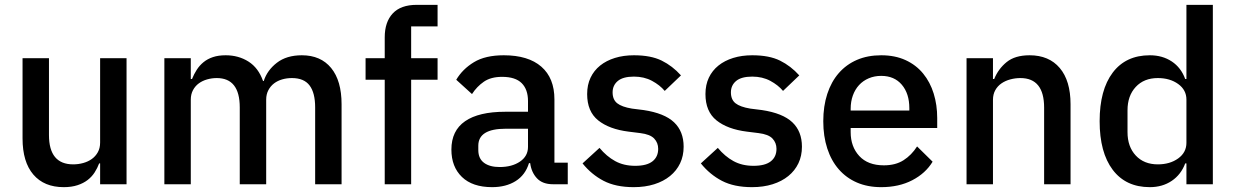

<svg xmlns="http://www.w3.org/2000/svg" viewBox="-20 -760 5101 792"><path d="M393 -86H389Q382 -67 370.5 -49Q359 -31 341.5 -17.5Q324 -4 299.5 4Q275 12 243 12Q162 12 117.5 -40Q73 -92 73 -189V-520H182V-203Q182 -82 282 -82Q303 -82 323 -87.5Q343 -93 358.5 -104Q374 -115 383.5 -132Q393 -149 393 -172V-520H502V0H393Z M658 0V-520H767V-434H772Q780 -454 791.5 -472Q803 -490 819.5 -503.5Q836 -517 858.5 -524.5Q881 -532 911 -532Q964 -532 1005 -506Q1046 -480 1065 -426H1068Q1082 -470 1122 -501Q1162 -532 1225 -532Q1303 -532 1346 -479.5Q1389 -427 1389 -330V0H1280V-317Q1280 -377 1257 -407.5Q1234 -438 1184 -438Q1163 -438 1144 -432.5Q1125 -427 1110.5 -416Q1096 -405 1087 -388Q1078 -371 1078 -349V0H969V-317Q969 -438 874 -438Q854 -438 834.5 -432.5Q815 -427 800 -416Q785 -405 776 -388Q767 -371 767 -349V0Z M1567 -431H1488V-520H1567V-606Q1567 -669 1600 -704.5Q1633 -740 1699 -740H1785V-651H1676V-520H1785V-431H1676V0H1567Z M2261 0Q2218 0 2195 -24.5Q2172 -49 2167 -87H2162Q2147 -38 2107 -13Q2067 12 2010 12Q1929 12 1885.5 -30Q1842 -72 1842 -143Q1842 -221 1898.5 -260Q1955 -299 2064 -299H2158V-343Q2158 -391 2132 -417Q2106 -443 2051 -443Q2005 -443 1976 -423Q1947 -403 1927 -372L1862 -431Q1888 -475 1935 -503.5Q1982 -532 2058 -532Q2159 -532 2213 -485Q2267 -438 2267 -350V-89H2322V0ZM2041 -71Q2092 -71 2125 -93.5Q2158 -116 2158 -154V-229H2066Q1953 -229 1953 -159V-141Q1953 -106 1976.5 -88.5Q2000 -71 2041 -71Z M2594 12Q2520 12 2470 -14Q2420 -40 2383 -86L2453 -150Q2482 -115 2517.5 -95.5Q2553 -76 2600 -76Q2648 -76 2671.5 -94.5Q2695 -113 2695 -146Q2695 -171 2678.5 -188.5Q2662 -206 2621 -211L2573 -217Q2493 -227 2447.5 -263.5Q2402 -300 2402 -372Q2402 -410 2416 -439.5Q2430 -469 2455.5 -489.5Q2481 -510 2516.5 -521Q2552 -532 2595 -532Q2665 -532 2709.5 -510Q2754 -488 2789 -449L2722 -385Q2702 -409 2669.5 -426.5Q2637 -444 2595 -444Q2550 -444 2528.5 -426Q2507 -408 2507 -379Q2507 -349 2526 -334Q2545 -319 2587 -312L2635 -306Q2721 -293 2760.5 -255.5Q2800 -218 2800 -155Q2800 -117 2785.5 -86.5Q2771 -56 2744 -34Q2717 -12 2679 0Q2641 12 2594 12Z M3082 12Q3008 12 2958 -14Q2908 -40 2871 -86L2941 -150Q2970 -115 3005.5 -95.5Q3041 -76 3088 -76Q3136 -76 3159.5 -94.5Q3183 -113 3183 -146Q3183 -171 3166.5 -188.5Q3150 -206 3109 -211L3061 -217Q2981 -227 2935.5 -263.5Q2890 -300 2890 -372Q2890 -410 2904 -439.5Q2918 -469 2943.5 -489.5Q2969 -510 3004.5 -521Q3040 -532 3083 -532Q3153 -532 3197.5 -510Q3242 -488 3277 -449L3210 -385Q3190 -409 3157.5 -426.5Q3125 -444 3083 -444Q3038 -444 3016.5 -426Q2995 -408 2995 -379Q2995 -349 3014 -334Q3033 -319 3075 -312L3123 -306Q3209 -293 3248.5 -255.5Q3288 -218 3288 -155Q3288 -117 3273.5 -86.5Q3259 -56 3232 -34Q3205 -12 3167 0Q3129 12 3082 12Z M3615 12Q3559 12 3515 -7Q3471 -26 3440 -61.5Q3409 -97 3392.5 -147.5Q3376 -198 3376 -260Q3376 -322 3392.5 -372.5Q3409 -423 3440 -458.5Q3471 -494 3515 -513Q3559 -532 3615 -532Q3672 -532 3715.5 -512Q3759 -492 3788 -456.5Q3817 -421 3831.5 -374Q3846 -327 3846 -273V-232H3489V-215Q3489 -155 3524.5 -116.5Q3560 -78 3626 -78Q3674 -78 3707 -99Q3740 -120 3763 -156L3827 -93Q3798 -45 3743 -16.5Q3688 12 3615 12ZM3615 -447Q3587 -447 3563.5 -437Q3540 -427 3523.5 -409Q3507 -391 3498 -366Q3489 -341 3489 -311V-304H3731V-314Q3731 -374 3700 -410.5Q3669 -447 3615 -447Z M3967 0V-520H4076V-434H4081Q4098 -476 4132.5 -504Q4167 -532 4227 -532Q4307 -532 4351.5 -479.5Q4396 -427 4396 -330V0H4287V-316Q4287 -438 4189 -438Q4168 -438 4147.5 -432.5Q4127 -427 4111 -416Q4095 -405 4085.5 -388Q4076 -371 4076 -348V0Z M4874 -86H4869Q4852 -40 4813.5 -14Q4775 12 4723 12Q4624 12 4570 -59.5Q4516 -131 4516 -260Q4516 -389 4570 -460.5Q4624 -532 4723 -532Q4775 -532 4813.5 -506.5Q4852 -481 4869 -434H4874V-740H4983V0H4874ZM4756 -82Q4806 -82 4840 -106.5Q4874 -131 4874 -171V-349Q4874 -389 4840 -413.5Q4806 -438 4756 -438Q4699 -438 4665 -401.5Q4631 -365 4631 -305V-215Q4631 -155 4665 -118.5Q4699 -82 4756 -82Z"/></svg>

Font: IBM Plex Sans Hebrew Medium
Style: Regular
Weight: 500
Designer: Mike Abbink, Paul van der Laan, Pieter van Rosmalen, Yanek Iontef
Foundry: Bold Monday
Version: Version 1.2